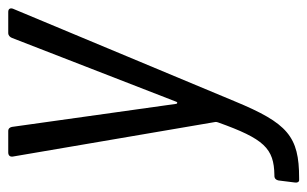

<svg xmlns="http://www.w3.org/2000/svg" viewBox="-160 -386 746 466"><g transform="rotate(-90 213.0 -153.0)"><path d="M8 200H14C115 200 147 172 200 44L425 -495C427 -502 424 -506 417 -506H366C360 -506 356 -502 354 -497L199 -98C198 -95 195 -95 194 -98L138 -497C137 -502 134 -506 128 -506H76C69 -506 65 -502 66 -495L150 -3C150 -2 150 1 149 3C109 115 86 139 21 140H19C13 140 9 144 8 150L3 190C2 196 5 200 8 200Z"/></g></svg>

Font: Barlow Semi Condensed
Style: Italic
Weight: 400
Width: 4
Italic angle: -7°
Designer: Jeremy Tribby
Foundry: Tribby Type
Version: Version 1.422;hotconv 1.0.109;makeotfexe 2.5.65596